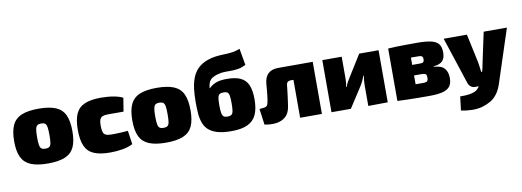

<svg xmlns="http://www.w3.org/2000/svg" viewBox="-69 -1174 4938 1815"><g transform="rotate(-10 2400.0 -266.0)"><path d="M306 -514Q408 -514 469.5 -488.5Q531 -463 558 -405Q585 -347 585 -249Q585 -153 558 -96Q531 -39 469.5 -13.5Q408 12 306 12Q204 12 142.5 -13.5Q81 -39 53.5 -96Q26 -153 26 -249Q26 -347 53.5 -405Q81 -463 142.5 -488.5Q204 -514 306 -514ZM306 -372Q282 -372 269 -362.5Q256 -353 251 -327Q246 -301 246 -249Q246 -199 251 -173.5Q256 -148 269 -139Q282 -130 306 -130Q330 -130 343 -139Q356 -148 360.5 -173.5Q365 -199 365 -249Q365 -301 360.5 -327Q356 -353 343 -362.5Q330 -372 306 -372Z M905 -514Q936 -514 973 -511Q1010 -508 1047 -500Q1084 -492 1114 -477L1093 -347Q1045 -347 1009 -347Q973 -347 941 -347Q909 -347 890.5 -339Q872 -331 864.5 -310.5Q857 -290 857 -251Q857 -212 864.5 -191Q872 -170 890.5 -162Q909 -154 941 -154Q958 -154 983.5 -154.5Q1009 -155 1040 -156.5Q1071 -158 1102 -161L1121 -30Q1077 -7 1019 2.5Q961 12 903 12Q805 12 746.5 -13.5Q688 -39 662.5 -97Q637 -155 637 -251Q637 -348 663 -405.5Q689 -463 748 -488.5Q807 -514 905 -514Z M1440 -514Q1542 -514 1603.5 -488.5Q1665 -463 1692 -405Q1719 -347 1719 -249Q1719 -153 1692 -96Q1665 -39 1603.5 -13.5Q1542 12 1440 12Q1338 12 1276.5 -13.5Q1215 -39 1187.5 -96Q1160 -153 1160 -249Q1160 -347 1187.5 -405Q1215 -463 1276.5 -488.5Q1338 -514 1440 -514ZM1440 -372Q1416 -372 1403 -362.5Q1390 -353 1385 -327Q1380 -301 1380 -249Q1380 -199 1385 -173.5Q1390 -148 1403 -139Q1416 -130 1440 -130Q1464 -130 1477 -139Q1490 -148 1494.5 -173.5Q1499 -199 1499 -249Q1499 -301 1494.5 -327Q1490 -353 1477 -362.5Q1464 -372 1440 -372Z M2067 12Q1983 12 1929.5 -4.5Q1876 -21 1845.5 -50.5Q1815 -80 1801 -121.5Q1787 -163 1783.5 -212.5Q1780 -262 1780 -318Q1780 -387 1787.5 -446Q1795 -505 1814.5 -553Q1834 -601 1870 -635.5Q1906 -670 1964 -691Q2005 -705 2044 -709.5Q2083 -714 2122 -715Q2161 -716 2199.5 -721Q2238 -726 2276 -741L2304 -582Q2267 -563 2232 -557Q2197 -551 2164 -551Q2131 -551 2099 -550.5Q2067 -550 2036 -541Q2016 -536 2001 -529.5Q1986 -523 1975.5 -516Q1965 -509 1958 -500Q1945 -484 1940.5 -466.5Q1936 -449 1932 -424H1936Q1953 -440 1971 -451Q1989 -462 2009.5 -469Q2030 -476 2054.5 -479Q2079 -482 2107 -482Q2192 -482 2241 -458Q2290 -434 2311.5 -382.5Q2333 -331 2333 -247Q2333 -159 2307.5 -101.5Q2282 -44 2223.5 -16Q2165 12 2067 12ZM2054 -130Q2078 -130 2091 -139Q2104 -148 2108.5 -173.5Q2113 -199 2113 -249Q2113 -297 2108.5 -321Q2104 -345 2091.5 -353.5Q2079 -362 2055 -362Q2030 -362 2017 -353.5Q2004 -345 1999.5 -321Q1995 -297 1995 -249Q1995 -199 2000 -173.5Q2005 -148 2017.5 -139Q2030 -130 2054 -130Z M2923 -500V-364H2701Q2682 -364 2671.5 -355Q2661 -346 2659 -329Q2655 -292 2650.5 -254.5Q2646 -217 2641.5 -185Q2637 -153 2634 -132Q2625 -63 2587 -29.5Q2549 4 2495.5 10.5Q2442 17 2384 5L2363 -148Q2383 -151 2400 -152Q2417 -153 2429 -160Q2441 -167 2446 -188Q2449 -198 2451.5 -214Q2454 -230 2457 -252.5Q2460 -275 2462.5 -304Q2465 -333 2468 -370Q2473 -434 2507 -467Q2541 -500 2605 -500ZM2936 -500V0H2727V-500Z M3568 -500V0L3381 2V-194Q3381 -217 3383 -239.5Q3385 -262 3389 -288H3384Q3377 -266 3365 -240.5Q3353 -215 3342 -198L3214 0H3028V-500H3214V-291Q3214 -271 3212 -252Q3210 -233 3206 -210H3211Q3218 -233 3228 -251Q3238 -269 3250 -288L3382 -500Z M3936 -506Q4022 -506 4072 -494.5Q4122 -483 4144 -454.5Q4166 -426 4166 -373Q4166 -320 4140.5 -292.5Q4115 -265 4055 -260V-255Q4127 -251 4156.5 -217Q4186 -183 4186 -124Q4186 -72 4162.5 -43Q4139 -14 4090.5 -2.5Q4042 9 3966 9Q3898 9 3846 8.5Q3794 8 3749.5 6.5Q3705 5 3660 3L3674 -124Q3698 -123 3766.5 -122.5Q3835 -122 3929 -122Q3948 -122 3958.5 -125.5Q3969 -129 3973.5 -138.5Q3978 -148 3978 -166Q3978 -191 3967.5 -199Q3957 -207 3928 -207H3673V-308H3928Q3946 -308 3955.5 -311Q3965 -314 3968.5 -322Q3972 -330 3972 -343Q3972 -357 3968 -364.5Q3964 -372 3954 -375Q3944 -378 3926 -378Q3868 -378 3825 -378.5Q3782 -379 3746 -379Q3710 -379 3674 -376L3660 -500Q3701 -503 3741 -504Q3781 -505 3828.5 -505.5Q3876 -506 3936 -506ZM3857 -500V3H3660V-500Z M4800 -500 4641 -14Q4620 58 4590 99.5Q4560 141 4523 162.5Q4486 184 4442 197Q4396 210 4341.5 209Q4287 208 4236 197L4252 64Q4305 65 4340.5 59.5Q4376 54 4400 42Q4417 33 4431.5 14.5Q4446 -4 4455 -24L4485 -94Q4496 -120 4504.5 -158.5Q4513 -197 4518 -224L4577 -500ZM4416 -500 4475 -224Q4479 -201 4482 -177Q4485 -153 4488 -130H4518L4453 0H4407Q4383 0 4365.5 -13.5Q4348 -27 4341 -49L4193 -500Z"/></g></svg>

Font: Exo 2 Black
Style: Regular
Weight: 900
Designer: Natanael Gama
Foundry: Natanael Gama
Version: Version 2.010